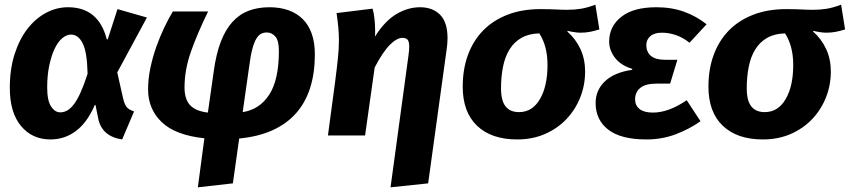

<svg xmlns="http://www.w3.org/2000/svg" viewBox="-20 -580 3638 822"><path d="M503 17Q415 4 400 -75L389 -130L386 -131Q354 -56 305.5 -19.5Q257 17 196 17Q118 17 70 -40.5Q22 -98 22 -204Q22 -284 42.5 -348Q63 -412 97.5 -456.5Q132 -501 177 -525Q222 -549 271 -549Q402 -549 437 -412Q438 -412 439 -411.5Q440 -411 441 -411L483 -541L609 -505L482 -270L507 -159Q513 -133 522.5 -121.5Q532 -110 554 -103ZM238 -99Q253 -99 267 -106.5Q281 -114 295.5 -132.5Q310 -151 324.5 -183Q339 -215 355 -264Q353 -357 334 -394.5Q315 -432 284 -432Q265 -432 246.5 -416.5Q228 -401 214 -371.5Q200 -342 191 -300Q182 -258 182 -205Q182 -150 198.5 -124.5Q215 -99 238 -99Z M770 -206Q770 -155 794 -129.5Q818 -104 870 -98L895 -274Q905 -348 925 -400.5Q945 -453 975 -486Q1005 -519 1044.5 -534Q1084 -549 1134 -549Q1178 -549 1214 -536.5Q1250 -524 1275.5 -499Q1301 -474 1314.5 -436Q1328 -398 1328 -347Q1328 -269 1308.5 -206Q1289 -143 1249 -97Q1209 -51 1148 -23Q1087 5 1004 13L977 205L827 222L855 12Q731 -1 672.5 -57Q614 -113 614 -197Q614 -243 624 -290Q634 -337 649.5 -380.5Q665 -424 683.5 -462.5Q702 -501 720 -531H871Q825 -437 797.5 -359Q770 -281 770 -206ZM1019 -100Q1091 -111 1132.5 -174.5Q1174 -238 1174 -362Q1174 -407 1158.5 -424Q1143 -441 1123 -441Q1109 -441 1098 -435.5Q1087 -430 1077.5 -414.5Q1068 -399 1060.5 -371Q1053 -343 1047 -297Z M1585 -423Q1628 -491 1677.5 -520Q1727 -549 1778 -549Q1832 -549 1864 -517Q1896 -485 1896 -416Q1896 -405 1895 -393Q1894 -381 1892 -367L1813 205L1652 222L1729 -344Q1732 -366 1732 -380Q1732 -403 1724.5 -410.5Q1717 -418 1703 -418Q1679 -418 1649 -388Q1619 -358 1584 -291L1543 0H1384L1415 -232Q1423 -294 1427 -333.5Q1431 -373 1431 -408Q1431 -434 1428.5 -461.5Q1426 -489 1421 -524L1575 -543Q1580 -528 1583 -501.5Q1586 -475 1586 -449V-435Q1586 -429 1585 -423Z M2409 -445Q2445 -413 2465 -370Q2485 -327 2485 -274Q2485 -215 2464 -162.5Q2443 -110 2405 -70Q2367 -30 2313.5 -6.5Q2260 17 2194 17Q2084 17 2022.5 -41.5Q1961 -100 1961 -209Q1961 -284 1983.5 -345Q2006 -406 2048.5 -449.5Q2091 -493 2153 -517Q2215 -541 2294 -541Q2316 -541 2332 -540.5Q2348 -540 2360.5 -539.5Q2373 -539 2383.5 -538.5Q2394 -538 2407 -538Q2439 -538 2467 -542.5Q2495 -547 2529 -560L2546 -454Q2527 -448 2507.5 -444Q2488 -440 2465 -440Q2454 -440 2437.5 -442.5Q2421 -445 2410 -448ZM2324 -302Q2324 -383 2289 -437Q2244 -436 2212.5 -418Q2181 -400 2161.5 -368.5Q2142 -337 2133.5 -294Q2125 -251 2125 -202Q2125 -149 2144.5 -124.5Q2164 -100 2202 -100Q2259 -100 2291.5 -155.5Q2324 -211 2324 -302Z M2849 -222H2791Q2743 -222 2721 -203.5Q2699 -185 2699 -155Q2699 -128 2718.5 -113Q2738 -98 2775 -98Q2843 -98 2920 -151L2979 -61Q2931 -27 2872.5 -5Q2814 17 2748 17Q2638 17 2584 -25Q2530 -67 2530 -139Q2530 -194 2570 -232Q2610 -270 2686 -281L2687 -285Q2638 -300 2613 -332.5Q2588 -365 2588 -402Q2588 -467 2640 -508Q2692 -549 2790 -549Q2856 -549 2909.5 -529.5Q2963 -510 3005 -476L2932 -397Q2905 -419 2874.5 -429.5Q2844 -440 2814 -440Q2781 -440 2764 -425Q2747 -410 2747 -387Q2747 -358 2766.5 -341Q2786 -324 2829 -324H2880Z M3461 -445Q3497 -413 3517 -370Q3537 -327 3537 -274Q3537 -215 3516 -162.5Q3495 -110 3457 -70Q3419 -30 3365.5 -6.5Q3312 17 3246 17Q3136 17 3074.5 -41.5Q3013 -100 3013 -209Q3013 -284 3035.5 -345Q3058 -406 3100.5 -449.5Q3143 -493 3205 -517Q3267 -541 3346 -541Q3368 -541 3384 -540.5Q3400 -540 3412.5 -539.5Q3425 -539 3435.5 -538.5Q3446 -538 3459 -538Q3491 -538 3519 -542.5Q3547 -547 3581 -560L3598 -454Q3579 -448 3559.5 -444Q3540 -440 3517 -440Q3506 -440 3489.5 -442.5Q3473 -445 3462 -448ZM3376 -302Q3376 -383 3341 -437Q3296 -436 3264.5 -418Q3233 -400 3213.5 -368.5Q3194 -337 3185.5 -294Q3177 -251 3177 -202Q3177 -149 3196.5 -124.5Q3216 -100 3254 -100Q3311 -100 3343.5 -155.5Q3376 -211 3376 -302Z"/></svg>

Font: Szlgxwxxxixliatcpuztgldltzi
Style: Regular
Weight: 700
Italic angle: -8°
Designer: Carrois Corporate & Edenspiekermann
Foundry: Carrois Corporate GbR & Edenspiekermann AG
Version: Version 2.001